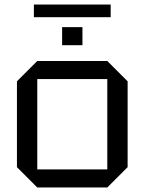

<svg xmlns="http://www.w3.org/2000/svg" viewBox="-20 -830 640 850"><path d="M55 -90V-470L145 -560H455L545 -470V-90L455 0H145ZM145 -80H455V-480H145ZM255 -630V-710H345V-630ZM130 -754V-810H470V-754Z"/></svg>

Font: Tektur
Style: Regular
Weight: 400
Designer: Adam Jagosz
Foundry: Adam Jagosz
Version: Version 1.005;gftools[0.9.30]